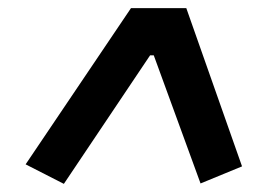

<svg xmlns="http://www.w3.org/2000/svg" viewBox="-20 -718 640 472"><path d="M473 -267 358 -582H349L137 -266L43 -314L302 -698H438L575 -309Z"/></svg>

Font: IBM Plex Mono SemiBold
Style: Italic
Weight: 600
Italic angle: -9°
Monospace: yes
Designer: Mike Abbink, Paul van der Laan, Pieter van Rosmalen
Foundry: Bold Monday
Version: Version 2.3